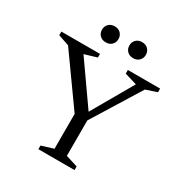

<svg xmlns="http://www.w3.org/2000/svg" viewBox="-201 -1003 1081 1145"><g transform="rotate(30 339.5 -431.0)"><path d="M72 -625 -3.5 -651V-676H262.5V-651L178 -625.5L392.5 -320L363 -320.5L538.5 -625.5L454.5 -651V-676H676.5V-651L600.5 -625.5L395.5 -294.5V-50.5L477.5 -25V0H228.5V-25L310.5 -50.5V-290.5ZM257.5 -752.5Q231.5 -752.5 216 -768.2Q200.5 -784 200.5 -807.5Q200.5 -831 216 -846.8Q231.5 -862.5 257.5 -862.5Q283 -862.5 298.5 -846.8Q314 -831 314 -807.5Q314 -784 298.5 -768.2Q283 -752.5 257.5 -752.5ZM445.5 -752.5Q420 -752.5 404.5 -768.2Q389 -784 389 -807.5Q389 -831 404.5 -846.8Q420 -862.5 445.5 -862.5Q471.5 -862.5 487 -846.8Q502.5 -831 502.5 -807.5Q502.5 -784 487 -768.2Q471.5 -752.5 445.5 -752.5Z"/></g></svg>

Font: Newsreader 16pt 16pt
Style: Regular
Weight: 400
Version: Version 1.003